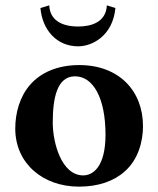

<svg xmlns="http://www.w3.org/2000/svg" viewBox="-20 -687 591 717"><path d="M37 -207C37 -76 141 10 275 10C346 10 405 -10 446 -47C497 -92 514 -160 514 -216C514 -347 425 -444 276 -444C193 -444 131 -415 92 -370C54 -326 37 -266 37 -207ZM260 -402C328 -402 374 -321 374 -184C374 -64 327 -32 291 -32C209 -32 177 -155 177 -229C177 -321 193 -402 260 -402ZM164 -667 131 -657C138 -576 191 -514 272 -514C323 -514 401 -552 411 -657L379 -667C376 -603 319 -588 272 -588C209 -588 166 -613 164 -667Z"/></svg>

Font: Libertinus Serif
Style: Bold
Weight: 700
Designer: Philipp H. Poll, Khaled Hosny
Foundry: Caleb Maclennan
Version: Version 7.050;RELEASE